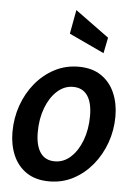

<svg xmlns="http://www.w3.org/2000/svg" viewBox="-54 -794 598 845"><g transform="rotate(5 245.0 -371.0)"><path d="M195.5 10Q135 10 95 -17Q55 -44 35.2 -90Q15.5 -136 15.5 -192.5Q15.5 -254.5 35.2 -310.5Q55 -366.5 91 -410Q127 -453.5 175.5 -478.8Q224 -504 281 -504Q341.5 -504 381.5 -476.5Q421.5 -449 441.2 -403Q461 -357 461 -300.5Q461 -239 441 -183.2Q421 -127.5 385 -84Q349 -40.5 300.8 -15.2Q252.5 10 195.5 10ZM212 -80Q251.5 -80 282.5 -108.5Q313.5 -137 331.5 -185.2Q349.5 -233.5 349.5 -292.5Q349.5 -351 328 -382.2Q306.5 -413.5 264 -413.5Q225.5 -413.5 194.2 -385.2Q163 -357 144.8 -309Q126.5 -261 126.5 -201.5Q126.5 -143 148 -111.5Q169.5 -80 212 -80ZM384.5 -573 229.5 -645.5 249 -751.5 398.5 -642.5Z"/></g></svg>

Font: Cabin Condensed SemiBold
Style: Italic
Weight: 600
Width: 3
Italic angle: -10°
Designer: Pablo Impallari
Foundry: Pablo Impallari. http://www.impallari.com Igino Marini. http://www.ikern.com
Version: Version 3.001; ttfautohint (v1.8.3)